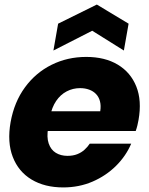

<svg xmlns="http://www.w3.org/2000/svg" viewBox="-20 -816 656 844"><path d="M169.4 -240.2 185.4 -326.9H420.6Q424.5 -351.9 419.4 -371Q414.3 -390.1 402 -402.8Q389.8 -415.5 371.8 -422Q353.7 -428.6 332.2 -428.6Q300.3 -428.6 272.9 -414.2Q245.5 -399.8 226.7 -372Q207.9 -344.3 200 -303.5L191.9 -254.7Q184.5 -213.2 194 -185.4Q203.5 -157.6 225.4 -144.2Q247.3 -130.9 276.5 -130.9Q301 -130.9 319.5 -138.2Q338.1 -145.5 351.7 -158Q365.4 -170.5 374.6 -184.6H556.8Q533.8 -130.3 489.9 -86.8Q446 -43.3 386.8 -17.7Q327.5 7.9 257.9 7.9Q176.3 7.9 118.7 -26.8Q61.1 -61.5 36.1 -126.3Q11.1 -191.1 26.6 -279.2Q42.6 -367.8 89.7 -432Q136.7 -496.3 206.6 -531.1Q276.4 -565.8 359 -565.8Q441.2 -565.8 497.8 -531.8Q554.4 -497.8 579.2 -435.7Q604 -373.6 589 -288.9Q587 -277.5 584 -265Q581 -252.6 576.6 -240.2ZM545.3 -711.9 524.5 -593.9 385.4 -680.9 214.8 -593.9 235.5 -711.9 405.7 -796Z"/></svg>

Font: Poppins Variable
Style: Italic
Weight: 100
Italic angle: -10°
Designer: Jonny Pinhorn
Foundry: Indian Type Foundry
Version: Version 6.000